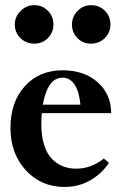

<svg xmlns="http://www.w3.org/2000/svg" viewBox="-20 -722 475 753"><path d="M38.1 -626Q38.1 -656.7 60.8 -679.2Q83.5 -701.7 114.3 -701.7Q146 -701.7 167.7 -679.9Q189.5 -658.2 189.5 -626Q189.5 -594.2 167.7 -572.5Q146 -550.8 114.3 -550.8Q82.5 -550.8 60.3 -572.5Q38.1 -594.2 38.1 -626ZM262.2 -626Q262.2 -656.7 284.2 -679.2Q306.2 -701.7 336.9 -701.7Q369.6 -701.7 391.4 -679.9Q413.1 -658.2 413.1 -626Q413.1 -594.2 390.9 -572.5Q368.7 -550.8 336.9 -550.8Q305.2 -550.8 283.7 -572.5Q262.2 -594.2 262.2 -626ZM232.9 11.2Q141.1 11.2 81.1 -54.4Q21 -120.1 21 -220.7Q21 -321.8 77.4 -384Q133.8 -446.3 226.1 -446.3Q310.1 -446.3 363 -399.4Q416 -352.5 416 -278.3H144Q142.1 -259.3 142.1 -235.8Q142.1 -188.5 153.1 -153.6Q164.1 -118.7 183.6 -98.9Q203.1 -79.1 226.8 -69.8Q250.5 -60.5 279.3 -60.5Q337.4 -60.5 387.2 -100.1L407.2 -83.5Q379.4 -41 334 -14.9Q288.6 11.2 232.9 11.2ZM225.6 -417.5Q167 -417.5 147.9 -311.5H295.4Q290.5 -363.8 272.2 -390.6Q253.9 -417.5 225.6 -417.5Z"/></svg>

Font: Elstob
Style: Bold
Weight: 700
Designer: Peter S. Baker
Version: Version 1.015